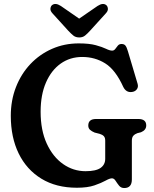

<svg xmlns="http://www.w3.org/2000/svg" viewBox="-20 -933 776 969"><path d="M645.5 -27.5Q645.5 16 607 16Q590.5 16 580.8 3.8Q571 -8.5 563.2 -20.8Q555.5 -33 545 -33Q533.5 -33 512.5 -21.2Q491.5 -9.5 456.8 2.5Q422 14.5 368 14.5Q263.5 14.5 188.8 -31.2Q114 -77 74.2 -158.5Q34.5 -240 34.5 -348.5Q34.5 -426.5 60.5 -493.2Q86.5 -560 133.2 -609.5Q180 -659 242.5 -686.5Q305 -714 377.5 -714Q430.5 -714 463.2 -705Q496 -696 515 -686.8Q534 -677.5 546 -677.5Q555.5 -677.5 561.8 -686Q568 -694.5 574.8 -702.8Q581.5 -711 593.5 -711Q606.5 -711 613 -703Q619.5 -695 625.5 -674.5L674.5 -510Q679 -494.5 671 -483Q663 -471.5 647.5 -469Q617 -464 602 -494.5Q563 -580.5 511.2 -613Q459.5 -645.5 395 -645.5Q333.5 -645.5 286.2 -612Q239 -578.5 212 -516.5Q185 -454.5 185 -369Q185 -275.5 216 -208.2Q247 -141 298.5 -105Q350 -69 411.5 -69Q464 -69 487.5 -85.5Q511 -102 511 -131.5V-223Q511 -238.5 503.8 -246Q496.5 -253.5 483 -257.5L457.5 -264Q443 -270 434.2 -278Q425.5 -286 425.5 -299.5Q425.5 -332.5 465 -332.5H678Q718 -332.5 718 -300Q718 -276.5 691.5 -265.5L673.5 -261Q661 -256.5 653.2 -248.2Q645.5 -240 645.5 -223ZM435 -778.5Q421 -763 409.2 -753.5Q397.5 -744 380 -744Q362 -744 350.2 -753.5Q338.5 -763 324 -778.5L244.5 -866Q233.5 -878 234.5 -889.2Q235.5 -900.5 242 -906.5Q259 -921 287 -903L379.5 -839L472.5 -903Q500.5 -921 517 -906.5Q523.5 -900.5 524.5 -889.2Q525.5 -878 514.5 -866Z"/></svg>

Font: Fraunces 72pt S100 SemiBold
Style: Regular
Weight: 600
Version: Version 1.000; ttfautohint (v1.8.3)